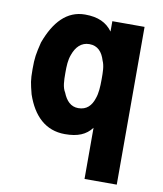

<svg xmlns="http://www.w3.org/2000/svg" viewBox="-80 -588 711 839"><g transform="rotate(10 275.0 -168.0)"><path d="M495 -514H352V-468C326 -504 288 -522 230 -522C150 -522 96 -464 61 -368C48 -314 45 -299 45 -247C45 -196 48 -186 60 -138C91 -47 147 8 233 8C290 8 326 -7 352 -41V186H495ZM189 -256C189 -288 190 -313 199 -337C212 -374 235 -398 271 -398C308 -398 329 -374 340 -337C350 -315 350 -288 350 -256C350 -221 348 -193 340 -171C329 -136 308 -114 271 -114C238 -114 217 -136 203 -171C190 -192 189 -220 189 -256Z"/></g></svg>

Font: Vanilla Cream Black
Style: Regular
Weight: 900
Designer: Jeremy Tribby, Jinavaṁso
Foundry: Tribby Type
Version: Version 1.422;Glyphs 3.1.2 (3151)